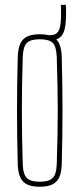

<svg xmlns="http://www.w3.org/2000/svg" viewBox="-20 -742 318 768"><path d="M139 5Q107.5 5 88.5 -4.2Q69.5 -13.5 60.8 -33.2Q52 -53 51 -85Q49.5 -138.5 48.8 -192.2Q48 -246 48 -299.5Q48 -353 48.8 -406.8Q49.5 -460.5 51 -514Q52 -546.5 60.8 -566.5Q69.5 -586.5 88.5 -595.8Q107.5 -605 139 -605Q170.5 -605 189.5 -595.8Q208.5 -586.5 217.2 -566.5Q226 -546.5 227 -514Q228.5 -460.5 229.2 -406.8Q230 -353 230 -299.5Q230 -246 229.2 -192.2Q228.5 -138.5 227 -85Q226 -53 217.2 -33.2Q208.5 -13.5 189.5 -4.2Q170.5 5 139 5ZM139 -15Q175 -15 190.2 -29.5Q205.5 -44 207 -85Q209 -148.5 210 -200Q211 -251.5 211 -299.5Q211 -347.5 210 -399Q209 -450.5 207 -514Q205.5 -556 190.8 -570.5Q176 -585 139 -585Q102.5 -585 87.5 -570.5Q72.5 -556 71 -514Q69 -450.5 68.2 -399Q67.5 -347.5 67.5 -299.5Q67.5 -251.5 68.2 -200Q69 -148.5 71 -85Q72.5 -44 87.8 -29.5Q103 -15 139 -15ZM183.5 -581.5Q180.5 -581.5 178.8 -582Q177 -582.5 174 -583.5L172.5 -601.5Q175.5 -601.5 178 -601.5Q180.5 -601.5 183.5 -601.5Q203.5 -601.5 212.8 -615.8Q222 -630 223.5 -662.5Q224 -672.5 224.2 -682.5Q224.5 -692.5 224.2 -702.5Q224 -712.5 223.5 -722.5H243.5Q244 -712.5 244.2 -702.5Q244.5 -692.5 244.2 -682.5Q244 -672.5 243.5 -662.5Q241.5 -619 227.5 -600.2Q213.5 -581.5 183.5 -581.5Z"/></svg>

Font: Big Shoulders Display Thin Thin
Style: Regular
Weight: 250
Version: Version 2.002